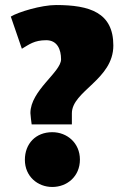

<svg xmlns="http://www.w3.org/2000/svg" viewBox="-20 -729 495 764"><path d="M67 -535C96 -552 116 -569 164 -569C208 -569 223 -532 223 -493C223 -442 101 -369 101 -279C102 -267 104 -246 106 -234H266V-278C266 -367 431 -412 431 -548C431 -679 337 -709 203 -709C144 -709 52 -681 23 -663ZM79 -93C79 -27 130 15 188 15C247 15 298 -27 298 -94C298 -160 247 -203 188 -203C122 -203 79 -157 79 -93Z"/></svg>

Font: Repo ExtraBlack
Style: Regular
Weight: 400
Designer: Stefan Peev
Foundry: Context Ltd
Version: Version 001.502